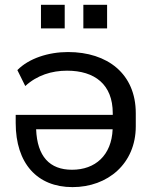

<svg xmlns="http://www.w3.org/2000/svg" viewBox="-20 -764 635 794"><path d="M261.2 -548.8C180.2 -548.8 99.1 -522.5 51.8 -474.1L84.5 -408.2C133.3 -453.1 194.3 -471.7 257.3 -471.7C371.6 -471.7 446.3 -415 446.3 -295.9V-289.1H44.9V-255.4C44.9 -88.9 133.3 9.8 279.8 9.8C425.8 9.8 541.5 -87.4 541.5 -241.7V-295.9C541.5 -458.5 424.8 -548.8 261.2 -548.8ZM277.8 -62C185.1 -62 133.8 -117.2 129.4 -229.5H445.8C441.4 -121.6 374 -62 277.8 -62ZM422.9 -646.5V-744.1H324.7V-646.5ZM247.6 -646.5V-744.1H149.4V-646.5Z"/></svg>

Font: Winston
Style: Regular
Weight: 400
Designer: Vernon Adams, Kim Jin-seong, David Berlow, Cristiano Sobral
Foundry: The Winston Project Authors
Version: Version 3.004